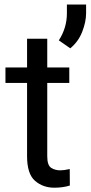

<svg xmlns="http://www.w3.org/2000/svg" viewBox="-20 -830 405 859"><path d="M292.5 0Q261.7 9.8 222.7 9.8Q172.4 9.8 136.7 -21Q101.1 -51.8 101.1 -131.3V-459H4.4V-528.3H101.1V-656.7H191.4V-528.3H290V-459H191.4V-130.9Q191.4 -90.3 209 -79.1Q226.6 -67.9 249.5 -67.9Q266.6 -67.9 292 -73.7ZM365.2 -809.6V-771Q365.2 -732.4 347.9 -688Q330.6 -643.6 294.4 -613.8L243.2 -649.4Q279.3 -705.6 279.3 -770V-809.6Z"/></svg>

Font: Roboto21382017
Style: Regular
Weight: 400
Designer: Christian Robertson
Foundry: Google
Version: Version 2.138; 2017